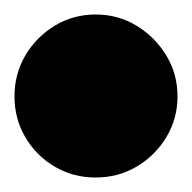

<svg xmlns="http://www.w3.org/2000/svg" viewBox="-82 -193 265 265"><path d="M-62 -60Q-62 -29 -47 -3.5Q-32 22 -6.5 37Q19 52 50 52Q81 52 106.5 37Q132 22 147.5 -3.5Q163 -29 163 -60Q163 -91 147.5 -116.5Q132 -142 106.5 -157.5Q81 -173 50 -173Q19 -173 -6.5 -157.5Q-32 -142 -47 -116.5Q-62 -91 -62 -60Z"/></svg>

Font: Linefont Black
Style: Regular
Weight: 900
Monospace: yes
Version: Version 3.002;gftools[0.9.33]